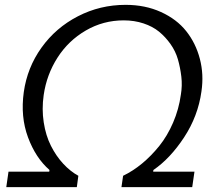

<svg xmlns="http://www.w3.org/2000/svg" viewBox="-20 -772 925 792"><path d="M15.1 -64H183.1L184.1 -70.8Q127 -120.6 95.5 -205.6Q64 -290.5 78.1 -392.1Q92.3 -493.2 151.1 -575.4Q210 -657.7 301.3 -704.8Q392.6 -752 498 -752Q579.1 -752 644 -722.4Q709 -692.9 748.3 -643.3Q787.6 -593.8 804.4 -529.3Q821.3 -464.8 811 -395Q796.9 -293 739.5 -205.6Q682.1 -118.2 612.8 -70.8L611.8 -64H782.2L772.9 0H481L487.8 -46.9Q528.3 -66.4 565.9 -97.4Q603.5 -128.4 637 -169.9Q670.4 -211.4 694.1 -266.4Q717.8 -321.3 726.1 -381.8Q732.4 -418.9 728 -456.1Q723.6 -493.2 713.9 -527.1Q704.1 -561 683.3 -590.3Q662.6 -619.6 636 -641.4Q609.4 -663.1 571.8 -675.5Q534.2 -688 490.2 -688Q405.8 -688 334 -646.2Q262.2 -604.5 217.3 -534.4Q172.4 -464.4 160.2 -379.9Q151.9 -321.8 160.4 -267.1Q168.9 -212.4 190.2 -170.4Q211.4 -128.4 240.5 -96.9Q269.5 -65.4 303.2 -46.9L296.9 0H5.9Z"/></svg>

Font: Oakes Grotesk
Style: Italic
Weight: 400
Italic angle: -8°
Designer: Samuel Oakes
Foundry: Samuel Oakes
Version: Version 1.000;PS 001.000;hotconv 1.0.88;makeotf.lib2.5.64775